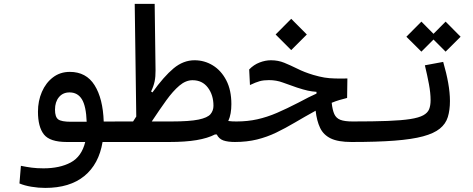

<svg xmlns="http://www.w3.org/2000/svg" viewBox="-20 -713 2384 968"><path d="M208 234.4Q173.3 234.4 138.4 228.5Q103.5 222.7 78.1 211.9L85.4 123Q114.3 128.9 140.4 132.3Q166.5 135.7 199.2 135.7Q281.2 135.7 336.4 106.2Q391.6 76.7 409.7 2.9H316.9Q231.4 2.9 201.4 -35.2Q171.4 -73.2 171.4 -149.9Q171.4 -204.1 191.2 -249.8Q210.9 -295.4 247.1 -323Q283.2 -350.6 332 -350.6Q414.6 -350.6 456.8 -283.4Q499 -216.3 502.9 -100.1L585.9 -100.6Q608.4 -100.6 617.9 -89.6Q627.4 -78.6 627.4 -47.9Q627.4 -19.5 615.2 -8.3Q603 2.9 581.1 2.9H497.1Q478.5 114.7 405 174.6Q331.5 234.4 208 234.4ZM417 -99.1Q414.1 -178.2 392.8 -212.6Q371.6 -247.1 330.6 -247.1Q296.9 -247.1 277.1 -223.1Q257.3 -199.2 257.3 -160.2Q257.3 -123.5 273.2 -111.3Q289.1 -99.1 338.4 -99.1Q358.9 -99.1 377.9 -99.1Q397 -99.1 417 -99.1Z M1166.5 2.9Q1127.9 2.9 1105.7 -5.1Q1083.5 -13.2 1072.8 -35.2H1064Q1027.3 -16.1 970.9 -6.6Q914.6 2.9 833 2.9H580.1L585.9 -100.6H650.9Q659.7 -114.3 667 -125.5L659.2 -693.4H759.8L764.2 -358.4Q764.6 -326.7 759.5 -302.2Q754.4 -277.8 741.7 -252L748.5 -247.1Q806.2 -327.6 855.2 -368.4Q904.3 -409.2 960.9 -409.2Q1010.7 -409.2 1053 -383.3Q1095.2 -357.4 1120.8 -308.1Q1146.5 -258.8 1146.5 -188Q1146.5 -163.6 1142.8 -142.3Q1139.2 -121.1 1130.9 -103Q1141.1 -101.6 1150.9 -101.1Q1160.6 -100.6 1171.9 -100.6Q1192.4 -100.6 1201.7 -91.1Q1210.9 -81.5 1210.9 -56.6Q1210.9 2.9 1166.5 2.9ZM745.1 -100.6H843.3Q935.5 -100.6 981 -110.1Q1026.4 -119.6 1041.3 -137.5Q1056.2 -155.3 1056.2 -179.7Q1056.2 -233.9 1028.1 -271.2Q1000 -308.6 950.7 -308.6Q916.5 -308.6 884.3 -281.2Q852.1 -253.9 818.1 -206.8Q784.2 -159.7 745.1 -100.6Z M1752 2.9Q1684.6 2.9 1647.5 -15.1Q1610.4 -33.2 1593.8 -68.4Q1577.1 -103.5 1571.3 -154.8Q1514.6 -123.5 1466.8 -95.2Q1418.9 -66.9 1373 -44.7Q1327.1 -22.5 1276.1 -9.8Q1225.1 2.9 1162.1 2.9Q1150.4 2.9 1144 -9.3Q1137.7 -21.5 1137.7 -51.3Q1137.7 -100.6 1171.9 -100.6Q1228.5 -100.6 1277.6 -111.6Q1326.7 -122.6 1376.5 -144Q1426.3 -165.5 1484.9 -195.8Q1514.6 -211.4 1535.6 -222.2Q1556.6 -232.9 1575.7 -241.2V-250Q1552.7 -251.5 1531.7 -256.1Q1510.7 -260.7 1477.5 -271.5Q1438 -284.7 1405.8 -296.9Q1373.5 -309.1 1335.9 -309.1Q1309.1 -309.1 1289.3 -303.7Q1269.5 -298.3 1240.2 -284.2L1236.3 -362.8Q1259.3 -386.7 1288.6 -397.9Q1317.9 -409.2 1346.2 -409.2Q1382.3 -409.2 1413.3 -396.5Q1444.3 -383.8 1479 -366.7Q1513.7 -349.1 1559.1 -335.4Q1590.3 -326.2 1615.7 -322Q1641.1 -317.9 1668.5 -317.4Q1682.1 -316.9 1697.8 -316.9Q1713.4 -316.9 1731.4 -317.4L1730 -219.2Q1709 -213.9 1690.7 -208.5Q1672.4 -203.1 1652.3 -194.8Q1656.2 -158.2 1665.5 -137.7Q1674.8 -117.2 1696 -108.9Q1717.3 -100.6 1757.8 -100.6Q1776.4 -100.6 1785.4 -94.5Q1794.4 -88.4 1794.4 -65.9Q1794.4 -24.4 1782 -10.7Q1769.5 2.9 1752 2.9ZM1448.2 -460.4 1369.6 -539.1 1448.2 -618.2 1526.9 -539.1Z M1752 2.9Q1735.8 2.9 1735.8 -52.7Q1735.8 -78.6 1742.7 -89.6Q1749.5 -100.6 1757.8 -100.6Q1863.8 -100.6 1934.6 -103.3Q2005.4 -106 2048.6 -112.8Q2091.8 -119.6 2114 -131.8Q2136.2 -144 2143.6 -162.6Q2150.9 -181.2 2150.9 -208Q2150.9 -244.1 2142.6 -288.6Q2134.3 -333 2122.1 -383.8L2214.4 -400.9Q2231 -343.8 2239.7 -294.7Q2248.5 -245.6 2248.5 -203.6Q2248.5 -157.7 2237.8 -123Q2227.1 -88.4 2197.5 -64.5Q2168 -40.5 2112.8 -25.6Q2057.6 -10.7 1969.2 -3.9Q1880.9 2.9 1752 2.9ZM2226.6 -452.6 2165.5 -513.7 2104.5 -452.6 2028.8 -527.8 2104.5 -604 2165.5 -542.5 2226.6 -604 2302.2 -527.8Z"/></svg>

Font: CaskaydiaMono NF
Style: Regular
Weight: 400
Designer: Aaron Bell
Foundry: Saja Typeworks
Version: Version 2111.001; ttfautohint (v1.8.4);Nerd Fonts 3.1.1